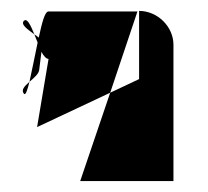

<svg xmlns="http://www.w3.org/2000/svg" viewBox="-20 -608 381 352"><path d="M24 -436C27 -433 30 -442 34 -458C25 -450 18 -443 24 -436ZM24 -570C17 -563 31 -554 43 -545C36 -562 30 -575 24 -570ZM34 -458C42 -465 52 -473 52 -481L56 -513C60 -505 65 -500 69 -500L48 -375L182 -438L232 -587H69C62 -587 57 -566 51 -539C49 -541 46 -543 43 -545L49 -530C44 -505 38 -477 34 -458ZM127 -276H298V-526C298 -559 269 -588 235 -588V-463L182 -438Z"/></svg>

Font: bitstorm
Style: sucn
Weight: 400
Version: Version 0.2